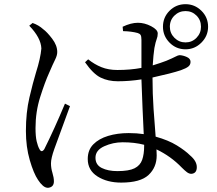

<svg xmlns="http://www.w3.org/2000/svg" viewBox="-20 -848 1040 919"><path d="M120 -725 136 -738Q165 -728 187 -708Q205 -695 229.5 -663Q254 -631 254 -599Q254 -583 244 -563Q234 -543 215 -499Q195 -455 172.5 -384Q150 -313 150 -235Q150 -195 155.5 -171.5Q161 -148 169 -134Q179 -115 192 -134Q240 -230 291 -352L315 -340Q273 -226 240 -135Q224 -90 224 -66Q224 -43 231 -20.5Q238 2 238 20Q238 48 210 51Q197 51 185 40.5Q173 30 162 13Q141 -18 122.5 -81.5Q104 -145 104 -221Q104 -310 121 -382Q138 -454 152 -500Q174 -569 178 -616Q176 -667 120 -725ZM670 -150V-155Q624 -167 567 -167Q521 -167 479 -148Q437 -129 437 -93Q437 -59 467 -44Q497 -29 542 -29Q597 -29 624 -42.5Q651 -56 660.5 -83Q670 -110 670 -150ZM569 -699 567 -720Q607 -739 640 -739Q672 -739 703.5 -722.5Q735 -706 735 -688Q735 -673 730 -661Q725 -649 719 -618Q714 -585 711 -535Q753 -548 776 -557Q807 -570 820 -577Q833 -584 840 -584Q857 -583 874.5 -575Q892 -567 892 -552Q892 -538 881.5 -529.5Q871 -521 846 -512Q801 -497 710 -477Q710 -400 715 -326.5Q720 -253 725 -194Q786 -177 826.5 -152Q867 -127 890 -104Q922 -77 922 -48Q922 -18 896 -16Q885 -16 874.5 -24Q864 -32 850 -46Q798 -100 729 -133Q730 -118 730 -104Q730 -47 691 -10.5Q652 26 560 26Q493 26 446.5 -3.5Q400 -33 400 -87Q400 -130 426.5 -157Q453 -184 497.5 -197.5Q542 -211 596 -211Q635 -211 668 -206Q662 -325 657 -468Q600 -459 544 -459Q498 -459 462 -476.5Q426 -494 387 -550L402 -564Q432 -540 465.5 -526.5Q499 -513 542 -513Q604 -513 657 -523Q657 -618 657 -657Q657 -674 653 -680.5Q649 -687 639 -690Q610 -698 569 -699ZM868 -645Q899 -645 920.5 -667Q942 -689 942 -720Q942 -752 920.5 -773.5Q899 -795 868 -795Q837 -795 815 -773.5Q793 -752 793 -720Q793 -689 815 -667Q837 -645 868 -645ZM868 -828Q912 -828 944 -796.5Q976 -765 976 -720Q976 -676 944 -644Q912 -612 868 -612Q823 -612 791.5 -644Q760 -676 760 -720Q760 -765 791.5 -796.5Q823 -828 868 -828Z"/></svg>

Font: Han-Nom Khai
Style: Regular
Weight: 400
Version: Version 1.200;June 22, 2023;FontCreator 14.0.0.2814 64-bit